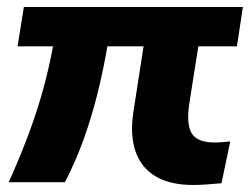

<svg xmlns="http://www.w3.org/2000/svg" viewBox="-20 -518 712 547"><path d="M530 9Q465 9 423.5 -15.5Q382 -40 366 -87Q350 -134 360 -199L389 -386H286Q273 -311 256 -244.5Q239 -178 217 -117.5Q195 -57 165 1H5Q39 -75 63 -140Q87 -205 103.5 -265.5Q120 -326 131 -386H30L48 -498H672L655 -386H545L519 -221Q515 -194 516.5 -173Q518 -152 526 -138.5Q534 -125 550.5 -118.5Q567 -112 592 -112Q601 -112 612.5 -113Q624 -114 636 -115L611 4Q588 6 568.5 7.5Q549 9 530 9Z"/></svg>

Font: Nunito Sans 9pt ExtraBold
Style: Italic
Weight: 800
Italic angle: -9°
Version: Version 3.101;gftools[0.9.27]